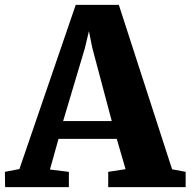

<svg xmlns="http://www.w3.org/2000/svg" viewBox="-41 -766 780 786"><path d="M38.5 -74 269 -746H445.5L663.5 -73L719 -62.5V0H402V-62.5L473 -73.5L437 -197.5H198.5L163.5 -72L241 -62.5V0H-20L-21 -62.5ZM416.5 -270.5 337 -569.5 323 -638.5 306.5 -569 217.5 -270.5Z"/></svg>

Font: Merriweather 28pt Black
Style: Regular
Weight: 900
Version: Version 2.100